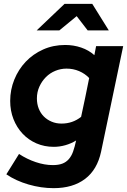

<svg xmlns="http://www.w3.org/2000/svg" viewBox="-20 -761 661 999"><path d="M13 0ZM260 3Q211 3 169.5 -15Q128 -33 97.5 -65.5Q67 -98 50 -141.5Q33 -185 33 -236Q33 -294 54.5 -347Q76 -400 114 -440Q152 -480 204.5 -503.5Q257 -527 319 -527Q363 -527 402.5 -513.5Q442 -500 471 -474Q473 -485 475.5 -497.5Q478 -510 480 -521H621Q592 -383 563.5 -246.5Q535 -110 506 28Q486 122 422.5 170Q359 218 259 218Q194 218 128.5 199Q63 180 13 146Q30 120 46 93Q62 66 79 40Q120 67 166 82.5Q212 98 255 98Q284 98 304 90.5Q324 83 338 67Q352 51 360.5 27Q369 3 376 -30Q350 -14 320 -5.5Q290 3 260 3ZM172 -249Q172 -220 181.5 -196Q191 -172 208 -155Q225 -138 248.5 -128Q272 -118 300 -118Q358 -118 402 -153Q413 -204 423.5 -254Q434 -304 444 -355Q422 -378 391.5 -391Q361 -404 326 -404Q296 -404 268 -392.5Q240 -381 219 -360Q198 -339 185 -310.5Q172 -282 172 -249ZM436 -603 379 -677 289 -603H171L316 -741H460L546 -603Z"/></svg>

Font: Rosa Sans
Style: Bold Italic
Weight: 700
Italic angle: -12°
Designer: Pentagram / MCKL
Foundry: Pentagram / MCKL
Version: Version 1.005;September 16, 2019;FontCreator 11.5.0.2425 64-